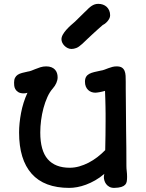

<svg xmlns="http://www.w3.org/2000/svg" viewBox="-20 -938 742 973"><path d="M51.3 0ZM76.7 -266.6Q76.7 -312.5 86.7 -365.7Q96.7 -418.9 119.1 -467.8Q109.4 -464.8 101.1 -464.8Q82.5 -464.8 72.3 -471.4Q62 -478 57.4 -486.8Q52.7 -495.6 52 -504.9Q51.3 -514.2 51.3 -519.5Q51.3 -534.2 56.2 -543.7Q61 -553.2 69.8 -559.1Q78.6 -564.9 91.6 -568.4Q104.5 -571.8 120.6 -575.2Q128.9 -576.2 138.7 -579.8Q148.4 -583.5 157.7 -587.4Q170.4 -592.8 184.6 -597.2Q198.7 -601.6 213.9 -601.6Q229.5 -601.6 240.5 -597.2Q251.5 -592.8 258.5 -585.2Q265.6 -577.6 268.8 -567.6Q272 -557.6 272 -546.4Q272 -532.2 265.6 -517.6Q259.3 -502.9 247.6 -489.7Q231.9 -472.2 220.2 -446.3Q208.5 -420.4 200.4 -390.4Q192.4 -360.4 188.2 -328.4Q184.1 -296.4 184.1 -266.6Q184.1 -174.8 221.9 -131.3Q259.8 -87.9 333.5 -87.9Q357.4 -87.9 381.6 -94.7Q405.8 -101.6 429 -113.5Q452.1 -125.5 473.4 -141.8Q494.6 -158.2 513.2 -177.2Q514.2 -218.8 514.6 -254.2Q515.1 -289.6 515.1 -323.2Q515.1 -343.8 515.1 -362.1Q515.1 -380.4 514.6 -398.2Q514.2 -416 513.7 -435.3Q513.2 -454.6 512.2 -477.5Q497.1 -473.1 483.4 -470.7Q469.7 -468.3 462.9 -468.3Q452.6 -468.3 443.4 -471.7Q434.1 -475.1 426.8 -481.9Q419.4 -488.8 415 -499.3Q410.6 -509.8 410.6 -523.9Q410.6 -539.1 416.3 -548.6Q421.9 -558.1 432.4 -563.7Q442.9 -569.3 457.5 -572.8Q472.2 -576.2 490.2 -580.1Q500.5 -581.5 510 -585.2Q519.5 -588.9 529.3 -592.5Q539.1 -596.2 549.3 -598.9Q559.6 -601.6 570.8 -601.6Q588.4 -601.6 597.7 -595.5Q606.9 -589.4 611.3 -578.9Q615.7 -568.4 616.5 -554Q617.2 -539.6 617.2 -523.4Q617.2 -509.3 617.2 -487.1Q617.2 -464.8 617.7 -437Q617.7 -356.9 619.1 -274.2Q620.6 -191.4 620.6 -97.2Q620.6 -84 622.3 -70.6Q624 -57.1 624 -41.5Q624 -28.3 622.3 -18.3Q620.6 -8.3 614 -1.5Q607.4 5.4 594.5 9.5Q581.5 13.7 558.6 14.2Q543.9 14.2 533.9 8.5Q523.9 2.9 517.8 -5.4Q511.7 -13.7 509 -23.2Q506.3 -32.7 506.3 -40.5Q506.3 -45.9 507.1 -49.1Q507.8 -52.2 508.8 -57.1Q486.3 -37.6 462.6 -24.2Q439 -10.7 416 -2.2Q393.1 6.3 371.3 10.3Q349.6 14.2 331.1 14.2Q204.1 14.2 140.4 -57.6Q76.7 -129.4 76.7 -266.6ZM342.3 -689.9Q332.5 -689.9 323.2 -694.3Q314 -698.7 306.9 -705.8Q299.8 -712.9 295.7 -721.4Q291.5 -730 291.5 -738.8Q291.5 -750.5 298.6 -762.9Q305.7 -775.4 316.2 -787.1Q326.7 -798.8 338.6 -809.6Q350.6 -820.3 360.4 -828.6L413.1 -880.4V-879.9Q421.9 -889.2 429.4 -896.2Q437 -903.3 444.6 -908.2Q452.1 -913.1 460.2 -915.8Q468.3 -918.5 478.5 -918.5Q490.7 -918.5 501.7 -914.6Q512.7 -910.6 520.8 -903.1Q528.8 -895.5 533.4 -884.8Q538.1 -874 538.1 -860.4Q538.1 -851.6 533.7 -843.3Q529.3 -835 523.2 -828.4Q517.1 -821.8 510.7 -817.1Q504.4 -812.5 500.5 -811L501 -811.5Q489.7 -801.8 476.6 -790Q463.4 -778.3 449.5 -765.4Q435.5 -752.4 422.1 -739.7Q408.7 -727.1 397 -715.8Q378.9 -699.2 366.2 -694.6Q353.5 -689.9 342.3 -689.9Z"/></svg>

Font: Autour One
Style: Regular
Weight: 400
Version: Version 1.007; ttfautohint (v0.92) -l 24 -r 24 -G 200 -x 7 -